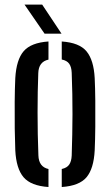

<svg xmlns="http://www.w3.org/2000/svg" viewBox="-20 -782 464 810"><path d="M44.5 -147.5Q43 -184.5 42.2 -239.5Q41.5 -294.5 42 -351.8Q42.5 -409 44.5 -452.5Q49 -530.5 80 -566.2Q111 -602 184.5 -607V-530.5Q143 -521.5 141.5 -473.5Q138.5 -398.5 138.5 -307Q138.5 -215.5 142 -126.5Q143.5 -78 184.5 -69V7Q110.5 2 79.5 -34.2Q48.5 -70.5 44.5 -147.5ZM240.5 7V-69Q263 -74 272.2 -88Q281.5 -102 282.5 -125.5Q285.5 -215.5 285.8 -299.8Q286 -384 282.5 -475Q281.5 -499.5 272 -513Q262.5 -526.5 240.5 -531V-607Q315 -602 345.2 -565.2Q375.5 -528.5 379.5 -452.5Q381.5 -412 382 -357.5Q382.5 -303 382 -247.2Q381.5 -191.5 379.5 -147.5Q375.5 -70.5 345 -34.2Q314.5 2 240.5 7ZM168 -640 83.5 -762.5H158L239.5 -640Z"/></svg>

Font: Big Shoulders Stencil Text SemiBold
Style: Regular
Weight: 600
Designer: Patric King
Foundry: XO Type Co
Version: Version 1.000